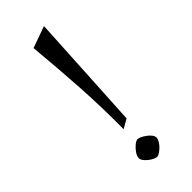

<svg xmlns="http://www.w3.org/2000/svg" viewBox="-216 -681 728 728"><g transform="rotate(-45 148.0 -317.0)"><path d="M133 -154Q134 -271 127 -383Q120 -495 109 -613L196 -644L170 -175ZM149 10Q143 10 134.5 6Q126 2 117 -5Q108 -12 102 -20Q96 -28 96 -35Q96 -46 104.5 -58.5Q113 -71 124.5 -80.5Q136 -90 144 -90Q150 -90 159 -85.5Q168 -81 177.5 -74Q187 -67 193 -59Q199 -51 199 -43Q199 -36 193.5 -26.5Q188 -17 180 -9Q172 -1 163.5 4.5Q155 10 149 10Z"/></g></svg>

Font: Ancizar Serif Light
Style: Regular
Weight: 300
Designer: Cesar Puertas, Viviana Monsalve, Julian Moncada, Julian Prieto, Jose Castro, Felipe Aragon, Mariel Hernandez, Sara Alarc
Version: Version 8.100